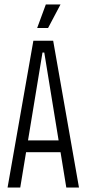

<svg xmlns="http://www.w3.org/2000/svg" viewBox="-20 -843 390 863"><path d="M14 0 130 -660H219L335 0H278L179 -607H171L71 0ZM87 -159V-212H260V-159ZM196 -717H147L186 -823H252Z"/></svg>

Font: Bricolage Grotesque 72pt Condensed ExtraLight
Style: Regular
Weight: 250
Width: 3
Designer: Mathieu Triay
Foundry: Atelier Triay
Version: Version 1.001;gftools[0.9.33.dev8+g029e19f]